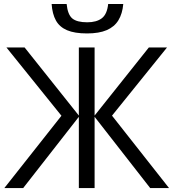

<svg xmlns="http://www.w3.org/2000/svg" viewBox="-20 -955 881 975"><path d="M292 -367.2 12.7 -713.9H105L380.4 -368.2V-713.9H460.4V-368.2L735.8 -713.9H828.1L548.8 -367.7L838.4 0H742.7L460.4 -361.8V0H380.4V-361.8L97.7 0H2ZM606 -934.6Q601.6 -885.3 581.3 -852.1Q561 -818.8 522 -802Q482.9 -785.2 421.9 -785.2Q358.9 -785.2 320.6 -801.5Q282.2 -817.9 263.9 -851.1Q245.6 -884.3 242.2 -934.6H318.4Q323.7 -880.9 347.2 -861.3Q370.6 -841.8 423.3 -841.8Q470.2 -841.8 497.1 -862.3Q523.9 -882.8 529.3 -934.6Z"/></svg>

Font: Wonky
Style: Regular
Weight: 400
Designer: Monotype Design Team
Foundry: Monotype Imaging Inc.
Version: Version 3.000